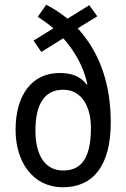

<svg xmlns="http://www.w3.org/2000/svg" viewBox="-20 -783 534 813"><path d="M176 -763 140 -712C162 -697 185 -682 206 -663L122 -611L155 -563L248 -621C297 -565 334 -501 350 -426L347 -425C322 -459 283 -474 233 -474C119 -474 46 -386 46 -233C46 -95 121 10 246 10C376 10 449 -84 449 -264C449 -437 397 -567 309 -663L392 -714L358 -761L266 -704C237 -727 207 -747 176 -763ZM248 -403C327 -403 365 -330 365 -242C365 -122 330 -61 248 -61C165 -61 130 -134 130 -230C130 -343 169 -403 248 -403Z"/></svg>

Font: Noto Sans Sinhala UI Condensed
Style: Regular
Weight: 400
Width: 3
Designer: Jelle Bosma - Monotype Design Team
Foundry: Monotype Imaging Inc.
Version: Version 2.006